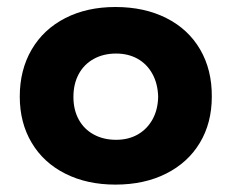

<svg xmlns="http://www.w3.org/2000/svg" viewBox="-20 -507 651 540"><path d="M35.6 -235.4Q35.6 -310.5 69.1 -367.7Q102.5 -424.8 163.6 -456.1Q224.6 -487.3 304.7 -487.3Q386.2 -487.3 448 -456.1Q509.8 -424.8 543 -367.7Q576.2 -310.5 575.7 -235.4Q575.7 -161.1 542 -105.2Q508.3 -49.3 447 -18.6Q385.7 12.2 304.7 12.2Q224.6 12.2 163.6 -18.6Q102.5 -49.3 69.1 -105.5Q35.6 -161.6 35.6 -235.4ZM424.8 -235.4Q423.8 -271.5 408.7 -299.1Q393.6 -326.7 367.2 -341.6Q340.8 -356.4 306.6 -356.4Q271 -356.4 243.7 -341.3Q216.3 -326.2 201.4 -298.6Q186.5 -271 186.5 -234.4Q186.5 -198.2 201.4 -170.9Q216.3 -143.6 243.7 -128.7Q271 -113.8 306.6 -113.8Q341.3 -113.8 367.7 -128.9Q394 -144 409.2 -171.6Q424.3 -199.2 424.8 -235.4Z"/></svg>

Font: Selawik
Style: Bold
Weight: 700
Designer: Aaron Bell
Foundry: Microsoft Corporation
Version: Version 1.01